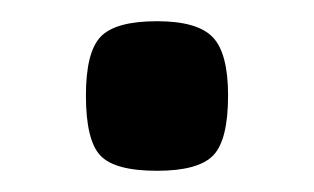

<svg xmlns="http://www.w3.org/2000/svg" viewBox="-20 -417 296 181"><path d="M128 -397Q166 -397 180.5 -382Q195 -367 195 -327Q195 -285 181 -270.5Q167 -256 128 -256Q88 -256 74.5 -270.5Q61 -285 61 -327Q61 -368 75 -382.5Q89 -397 128 -397Z"/></svg>

Font: Changa Medium
Style: Regular
Weight: 500
Designer: Eduardo Rodriguez Tunni
Foundry: Eduardo Rodriguez Tunni
Version: Version 2.002; ttfautohint (v1.5) -l 8 -r 50 -G 150 -x 14 -H